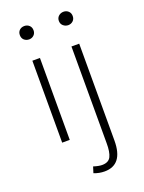

<svg xmlns="http://www.w3.org/2000/svg" viewBox="-166 -752 790 1057"><g transform="rotate(-20 228.5 -223.0)"><path d="M344.7 -596.2Q328.1 -596.7 315.9 -607.4Q303.7 -618.2 303.7 -635.7Q303.7 -653.3 315.9 -664.1Q328.1 -674.8 344.7 -674.8Q361.3 -674.8 373 -664.1Q384.8 -653.3 384.8 -635.3Q384.8 -617.7 373 -606.9Q361.3 -596.2 344.7 -596.2ZM257.8 229Q225.6 229 195.8 216.8L207 181.2Q236.8 190.9 256.8 190.9Q294.9 190.9 308.1 164.6Q321.3 138.2 320.8 85.9V-480H366.2V88.9Q365.7 229 257.8 229ZM115.2 -596.2Q98.1 -596.7 86.4 -607.4Q75.2 -618.2 75.2 -635.7Q75.2 -653.3 86.4 -664.1Q98.1 -674.8 115.2 -674.8Q131.8 -674.8 143.6 -664.1Q155.3 -653.3 155.3 -635.3Q155.3 -617.7 143.6 -606.9Q132.3 -596.2 115.2 -596.2ZM91.8 0V-480H136.2V0Z"/></g></svg>

Font: SourceSansPro-Light
Style: Regular
Weight: 300
Designer: Paul D. Hunt
Foundry: Adobe Systems Incorporated
Version: Version 2.020;PS 2.0;hotconv 1.0.86;makeotf.lib2.5.63406